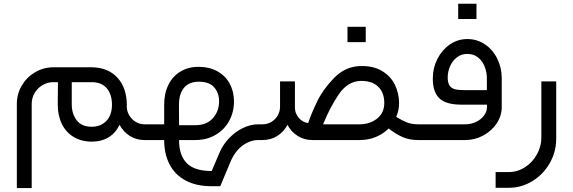

<svg xmlns="http://www.w3.org/2000/svg" viewBox="-20 -736 3012 1009"><path d="M758.7 -82.7H739.4Q714.6 -82.7 693.2 -95.6Q671.9 -108.5 659.2 -129.8Q646.6 -151.2 646.1 -176Q646.6 -179.7 646.6 -187Q644.8 -277.1 596 -329Q547.3 -381 463.2 -382.4H261Q208.6 -382.4 164.5 -356.4Q120.4 -330.4 94.4 -286.3Q68.5 -242.2 68.5 -189.8V252.3H146.6V-189.8Q146.6 -221 162 -247.2Q177.4 -273.4 203.6 -288.8Q229.8 -304.2 261 -304.2H284.5Q283.5 -256 283.5 -187Q283.5 -128.7 305.1 -84.6Q326.7 -40.4 367.4 -16.1Q408.1 8.3 462.8 8.3Q513.3 8.3 550.8 -14.5Q588.2 -37.2 608 -80.4Q627.8 -43.7 661.8 -21.8Q695.8 0 739.4 0H758.7ZM568.5 -187Q568.5 -130.5 538.6 -100.2Q508.7 -69.9 462.8 -69.9Q408.1 -69.9 382.6 -104.5Q357.1 -139.2 357.1 -186.6V-304.2H462.8Q514.2 -303.8 541.1 -272.1Q568 -240.3 568.5 -187Z M920.5 -187Q921 -244.5 947.8 -275.7Q974.7 -307 1026.2 -306.5Q1080.4 -306.5 1105.9 -276.7Q1131.4 -246.8 1131.4 -204Q1131.4 -151.2 1098.6 -114.7Q1065.7 -78.1 1006.4 -78.1H921ZM758.7 0H842.8Q842.8 73.1 870.9 127.5Q898.9 182 955 212.3Q1011 242.6 1092.4 242.6H1137.4L1193 110.3Q1216.5 56.5 1255.7 28.3Q1295 0 1336.9 0H1340.5V-82.7H1336.9Q1296.4 -82.7 1256.2 -63Q1216 -43.2 1184.3 -10.1Q1152.6 23 1136 61.1L1092.4 162.7Q1002.3 162.7 961.6 121.6Q921 80.4 921 0H1006.4Q1066.2 0 1112.6 -27.1Q1159 -54.2 1184.5 -100.9Q1210 -147.5 1209.6 -204.5Q1209.1 -256.4 1186.6 -297.3Q1164.1 -338.2 1122.7 -361.2Q1081.3 -384.2 1027.1 -384.7Q971 -385.6 929.2 -360.5Q887.4 -335.5 865.1 -290.4Q842.8 -245.4 842.8 -187V-82.7H758.7Q740.3 -74 733.7 -57.7Q727 -41.4 733.7 -25Q740.3 -8.7 758.7 0Z M1678.3 -82.7Q1678.8 -84.1 1680.1 -87.8Q1711.9 -167.3 1758.7 -237.8Q1805.6 -308.4 1874.1 -310.7Q1932.4 -312.5 1966 -281.7Q1999.5 -250.9 1999.5 -194.4Q1999.5 -142.5 1961.4 -112.6Q1923.3 -82.7 1869.5 -82.7ZM1340.5 0H1359.4Q1403 0 1437.3 -21.6Q1471.5 -43.2 1490.8 -80Q1510.1 -43.2 1544.3 -21.6Q1578.6 0 1622.7 0H1869.5Q1915.9 0 1955 -16.1Q1994 -32.2 2022.1 -60.7Q2057.9 -33.1 2093.8 -16.5Q2129.6 0 2177.4 0H2182.9V-82.7H2177.8Q2143.4 -82.7 2118.6 -92.6Q2093.8 -102.5 2062 -121.8Q2077.2 -155.3 2077.2 -194.4Q2077.2 -244.9 2055.4 -290.2Q2033.5 -335.5 1987.1 -363.3Q1940.7 -391.1 1871.3 -388.8Q1793.7 -386 1735.8 -326.5Q1677.8 -267 1647.3 -203.8Q1616.7 -140.6 1599.3 -89.2Q1569.9 -93.3 1549.9 -116.7Q1529.9 -140.2 1529.9 -170.5V-308.4H1451.7V-175.1Q1451.7 -149.8 1439.3 -128.7Q1426.9 -107.5 1405.8 -95.1Q1384.7 -82.7 1359.4 -82.7H1340.5Q1322.2 -74 1315.5 -57.7Q1308.8 -41.4 1315.5 -25Q1322.2 -8.7 1340.5 0ZM1902.1 -595.1Q1853.9 -595.1 1806.1 -595.1Q1805.6 -555.1 1806.1 -514.7Q1806.1 -514.7 1902.1 -514.7Q1902.1 -555.1 1902.1 -595.1Z M2418.2 -262.4Q2386.5 -262.4 2368.3 -267.9Q2350.2 -273.4 2341.5 -288.1Q2332.7 -302.8 2332.7 -330.4Q2333.2 -360.8 2345.6 -388.8Q2358 -416.8 2381.2 -434.7Q2404.4 -452.7 2435.7 -452.7Q2470.6 -452.7 2493.8 -432.9Q2517 -413.1 2527.8 -383.7Q2538.6 -354.3 2538.6 -325.4V-262.4ZM2182.9 0H2424.6Q2475.6 0 2520 -24.1Q2564.3 -48.3 2590.5 -88Q2616.7 -127.8 2616.7 -172.8V-325.4Q2616.7 -380.1 2593.5 -427.2Q2570.3 -474.3 2529 -502.5Q2487.6 -530.8 2435.7 -530.8Q2385.1 -530.8 2343.8 -502.1Q2302.4 -473.3 2278.5 -426Q2254.6 -378.7 2254.6 -326.3Q2253.2 -255.5 2287.5 -220.8Q2321.7 -186.1 2404 -186.1H2539.1V-172.8Q2539.1 -149.4 2523.2 -128.4Q2507.4 -107.5 2481.2 -95.1Q2455 -82.7 2424.6 -82.7H2182.9Q2164.5 -74 2157.9 -57.7Q2151.2 -41.4 2157.9 -25Q2164.5 -8.7 2182.9 0ZM2483.9 -716.5Q2435.7 -716.5 2387.9 -716.5Q2387.4 -676.5 2387.9 -636Q2387.9 -636 2483.9 -636Q2483.9 -676.5 2483.9 -716.5Z M2653.5 250.9Q2721 250.9 2778.3 215.5Q2835.5 180.1 2869.3 120.9Q2903 61.6 2903 -6V-308.4H2824.9V-12.9Q2824.9 33.5 2801.7 75.4Q2778.5 117.2 2739 142.7Q2699.4 168.2 2653.5 168.2H2584.6V250.9Z"/></svg>

Font: Arad
Style: Regular
Weight: 400
Designer: Mohammad Darvishi
Version: Version 1.010;September 21, 2024;FontCreator 15.0.0.2992 64-